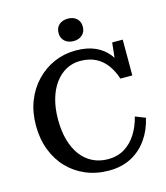

<svg xmlns="http://www.w3.org/2000/svg" viewBox="-132 -1013 974 1124"><g transform="rotate(-15 355.5 -451.0)"><path d="M390 -654Q344 -654 305 -633Q266 -612 237 -572.5Q208 -533 192.5 -478Q177 -423 177 -355Q177 -286 192.5 -231Q208 -176 237 -137Q266 -98 308 -77Q350 -56 402 -56Q458 -56 501 -82Q544 -108 573 -154Q602 -200 616 -257L677 -233Q661 -162 622.5 -107Q584 -52 525.5 -21Q467 10 390 10Q314 10 250.5 -16.5Q187 -43 140.5 -91.5Q94 -140 68.5 -207Q43 -274 43 -355Q43 -436 69 -502.5Q95 -569 142 -618Q189 -667 250 -693.5Q311 -720 380 -720Q449 -720 497.5 -698.5Q546 -677 577 -638Q608 -599 624 -546L583 -551L600 -710H664V-493H592Q576 -542 549.5 -578Q523 -614 483.5 -634Q444 -654 390 -654ZM385 -776Q352 -776 331.5 -794.5Q311 -813 311 -844Q311 -876 331.5 -894Q352 -912 385 -912Q417 -912 437.5 -894Q458 -876 458 -844Q458 -813 437.5 -794.5Q417 -776 385 -776Z"/></g></svg>

Font: Roboto Serif 36pt Medium
Style: Regular
Weight: 500
Designer: Greg Gazdowicz
Foundry: Commercial Type
Version: Version 1.008